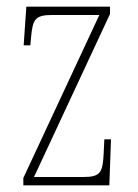

<svg xmlns="http://www.w3.org/2000/svg" viewBox="-20 -556 415 576"><path d="M50 0H308L313 -138H293L291 -95C288 -39 282 -25 230 -25H82L310 -514V-536H59L51 -420H71L73 -442C78 -497 84 -511 136 -511H278L50 -22Z"/></svg>

Font: Noto Serif Armenian ExtraCondensed Thin
Style: Regular
Weight: 100
Width: 2
Designer: Monotype Design Team
Foundry: Monotype Imaging Inc.
Version: Version 2.008